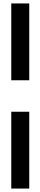

<svg xmlns="http://www.w3.org/2000/svg" viewBox="-20 -846 235 1116"><path d="M45.5 -379.5H150V-826H45.5ZM45.5 250H150V-196.5H45.5Z"/></svg>

Font: League Gothic SemiExpanded
Style: Regular
Weight: 400
Width: 6
Designer: The League of Moveable Type
Version: Version 1.600; ttfautohint (v1.8.3)